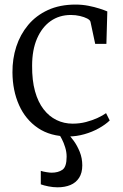

<svg xmlns="http://www.w3.org/2000/svg" viewBox="-20 -586 536 840"><path d="M280.5 11Q200.5 11 146 -26Q91.5 -63 63.2 -126.5Q35 -190 34.5 -269Q34 -328.5 51.2 -381.8Q68.5 -435 103 -476.5Q137.5 -518 189.5 -542Q241.5 -566 310.5 -566Q339.5 -566 366.5 -560.8Q393.5 -555.5 415.2 -548.5Q437 -541.5 449.5 -536L445.5 -394H396.5L376 -490Q374.5 -498 361.8 -504.8Q349 -511.5 330 -516Q311 -520.5 290 -520.5Q239.5 -520.5 201.5 -493.8Q163.5 -467 142 -417.2Q120.5 -367.5 120.5 -298.5Q120 -234.5 133.2 -186.8Q146.5 -139 170.8 -107.8Q195 -76.5 227.5 -60.8Q260 -45 298 -45Q328.5 -45 356.2 -52.2Q384 -59.5 406.8 -70Q429.5 -80.5 444 -91L460 -59Q441.5 -41 412.5 -24.8Q383.5 -8.5 349 1.2Q314.5 11 280.5 11ZM232 233.5Q212.5 233.5 192.2 229.5Q172 225.5 158.5 220.5V161.5Q169 165 183.5 167.2Q198 169.5 205.5 169.5Q234.5 169.5 253 156.8Q271.5 144 271.5 99.5Q271.5 79 265.2 58.8Q259 38.5 250.8 22.8Q242.5 7 237.5 0L259.5 -6L277 0Q287.5 9.5 302.5 30Q317.5 50.5 328.8 78.2Q340 106 340 137.5Q340 170.5 326 192Q312 213.5 287.8 223.5Q263.5 233.5 232 233.5Z"/></svg>

Font: Merriweather 28pt Light
Style: Regular
Weight: 300
Version: Version 2.100